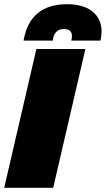

<svg xmlns="http://www.w3.org/2000/svg" viewBox="-28 -893 503 913"><path d="M84 -700Q114 -873 291 -873Q369 -873 412 -838Q455 -803 455 -743Q455 -725 450 -700H311Q314 -712 314 -722Q314 -755 276 -755Q229 -755 223 -700ZM378 -660 225 0H-8L145 -660Z"/></svg>

Font: Elaine Sans Black
Style: Italic
Weight: 900
Italic angle: -13°
Designer: Wei Huang
Foundry: Wei Huang
Version: Version 2.001;December 24, 2019;FontCreator 12.0.0.2547 64-b